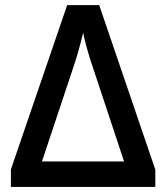

<svg xmlns="http://www.w3.org/2000/svg" viewBox="-20 -735 655 755"><path d="M22.9 -68.8 244.1 -714.8H370.1L590.8 -67.9V0H22.9ZM307.1 -606Q286.1 -521.5 270 -475.1L145 -100.1H467.8L344.2 -473.1Q333 -504.4 321.8 -545.4Q310.5 -586.4 307.1 -606Z"/></svg>

Font: JBL Sans
Style: Semibold
Weight: 600
Version: Version 1.10